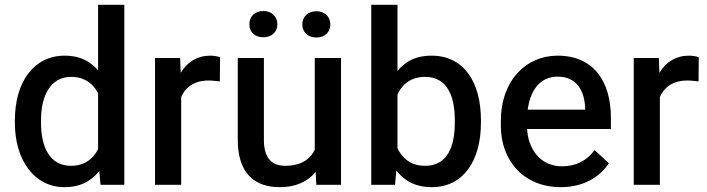

<svg xmlns="http://www.w3.org/2000/svg" viewBox="-20 -770 2944 800"><path d="M42 -257.8C42 -103.5 122.6 9.8 248.5 9.8C292 9.8 328.1 -1 357.4 -22.5C370.6 -32.2 382.8 -43.9 393.6 -57.1L398.9 0H498V-750H388.7V-476.6C379.4 -487.8 368.7 -497.6 357.4 -505.9C328.1 -527.3 292.5 -538.1 249.5 -538.1C122.1 -538.1 42 -430.2 42 -269ZM150.9 -269C150.9 -368.2 188 -449.7 276.9 -449.7C318.4 -449.7 349.1 -433.6 370.6 -408.7C377.9 -400.4 383.8 -391.6 388.7 -381.3V-148.9C383.3 -137.7 376.5 -127.9 368.7 -118.7C347.2 -94.7 317.4 -79.1 275.9 -79.1C186.5 -79.1 150.9 -158.7 150.9 -257.8Z M897 -531.2C889.6 -535.2 868.7 -538.1 856 -538.1C801.8 -538.1 761.2 -511.7 734.9 -469.7C734.4 -468.8 733.4 -467.8 732.9 -466.8L730.5 -528.3H626V0H734.9V-365.2C740.2 -378.4 748 -390.1 757.3 -399.9C778.3 -421.9 808.6 -434.6 849.6 -434.6C865.7 -434.6 881.3 -432.1 896 -430.7Z M1295.4 -53.7 1297.9 0H1400.9V-528.3H1291.5V-146.5C1287.6 -138.2 1283.2 -130.9 1277.8 -124C1255.9 -96.2 1221.2 -79.1 1168.5 -79.1C1120.1 -79.1 1079.6 -103 1079.6 -186.5V-528.3H970.7V-187.5C970.7 -46.9 1041.5 9.8 1145 9.8C1193.4 9.8 1230.5 -1.5 1261.2 -22.5C1273.9 -31.2 1285.2 -41.5 1295.4 -53.7ZM1019 -668.9C1019 -637.7 1040.5 -614.7 1077.1 -614.7C1113.3 -614.7 1135.7 -637.7 1135.7 -668.9C1135.7 -700.2 1113.3 -724.1 1077.1 -724.1C1040.5 -724.1 1019 -700.2 1019 -668.9ZM1239.7 -668C1239.7 -637.2 1261.7 -613.8 1298.3 -613.8C1334.5 -613.8 1356.4 -637.2 1356.4 -668C1356.4 -699.2 1334.5 -723.1 1298.3 -723.1C1261.7 -723.1 1239.7 -699.2 1239.7 -668Z M1526.9 -750V0H1626L1631.3 -60.1C1642.6 -45.4 1655.3 -32.7 1669.4 -22.5C1698.7 -1 1734.9 9.8 1779.3 9.8C1911.6 9.8 1983.9 -102.1 1983.9 -258.3V-269.5C1983.9 -428.7 1912.1 -538.1 1778.3 -538.1C1733.9 -538.1 1698.2 -527.3 1669.4 -505.9C1657.2 -497.1 1646 -486.3 1636.2 -474.1V-750ZM1875 -258.3C1875 -158.2 1843.3 -79.1 1752 -79.1C1709 -79.1 1679.2 -94.2 1657.7 -119.6C1648.9 -129.4 1641.6 -140.6 1636.2 -152.8V-376C1641.6 -388.2 1648.4 -399.4 1656.7 -408.7C1677.7 -433.6 1708 -449.7 1751 -449.7C1845.2 -449.7 1875 -366.7 1875 -269.5Z M2316.4 9.8C2418.9 9.8 2483.9 -39.1 2517.1 -89.8L2457.5 -144.5C2424.8 -101.1 2381.8 -77.1 2322.3 -77.1C2252.9 -77.1 2206.1 -118.7 2186 -179.2C2180.7 -195.8 2177.2 -213.4 2176.3 -232.4H2525.4V-279.3C2525.4 -430.7 2453.6 -538.1 2303.2 -538.1C2172.4 -538.1 2066.9 -435.1 2066.9 -266.6V-245.1C2066.9 -99.6 2163.1 9.8 2316.4 9.8ZM2184.6 -343.8C2202.1 -412.1 2243.2 -450.7 2303.2 -450.7C2384.8 -450.7 2415.5 -388.7 2418 -321.3V-313H2178.7C2180.2 -323.7 2182.1 -334 2184.6 -343.8Z M2891.6 -531.2C2884.3 -535.2 2863.3 -538.1 2850.6 -538.1C2796.4 -538.1 2755.9 -511.7 2729.5 -469.7C2729 -468.8 2728 -467.8 2727.5 -466.8L2725.1 -528.3H2620.6V0H2729.5V-365.2C2734.9 -378.4 2742.7 -390.1 2752 -399.9C2772.9 -421.9 2803.2 -434.6 2844.2 -434.6C2860.4 -434.6 2876 -432.1 2890.6 -430.7Z"/></svg>

Font: Bert Sans Medium
Style: Regular
Weight: 500
Designer: Christian Robertson (Google), Cristiano Sobral
Foundry: Google, Cristiano Sobral
Version: Version 3.101